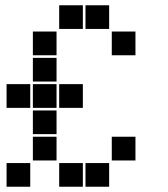

<svg xmlns="http://www.w3.org/2000/svg" viewBox="-20 -715 640 730"><path d="M206 -695Q205 -695 205 -695Q205 -695 205 -694V-606Q205 -605 205 -605Q205 -605 206 -605H294Q295 -605 295 -605Q295 -605 295 -606V-694Q295 -695 295 -695Q295 -695 294 -695ZM306 -695Q305 -695 305 -695Q305 -695 305 -694V-606Q305 -605 305 -605Q305 -605 306 -605H394Q395 -605 395 -605Q395 -605 395 -606V-694Q395 -695 395 -695Q395 -695 394 -695ZM106 -595Q105 -595 105 -595Q105 -595 105 -594V-506Q105 -505 105 -505Q105 -505 106 -505H194Q195 -505 195 -505Q195 -505 195 -506V-594Q195 -595 195 -595Q195 -595 194 -595ZM406 -595Q405 -595 405 -595Q405 -595 405 -594V-506Q405 -505 405 -505Q405 -505 406 -505H494Q495 -505 495 -505Q495 -505 495 -506V-594Q495 -595 495 -595Q495 -595 494 -595ZM106 -495Q105 -495 105 -495Q105 -495 105 -494V-406Q105 -405 105 -405Q105 -405 106 -405H194Q195 -405 195 -405Q195 -405 195 -406V-494Q195 -495 195 -495Q195 -495 194 -495ZM6 -395Q5 -395 5 -395Q5 -395 5 -394V-306Q5 -305 5 -305Q5 -305 6 -305H94Q95 -305 95 -305Q95 -305 95 -306V-394Q95 -395 95 -395Q95 -395 94 -395ZM106 -395Q105 -395 105 -395Q105 -395 105 -394V-306Q105 -305 105 -305Q105 -305 106 -305H194Q195 -305 195 -305Q195 -305 195 -306V-394Q195 -395 195 -395Q195 -395 194 -395ZM206 -395Q205 -395 205 -395Q205 -395 205 -394V-306Q205 -305 205 -305Q205 -305 206 -305H294Q295 -305 295 -305Q295 -305 295 -306V-394Q295 -395 295 -395Q295 -395 294 -395ZM106 -295Q105 -295 105 -295Q105 -295 105 -294V-206Q105 -205 105 -205Q105 -205 106 -205H194Q195 -205 195 -205Q195 -205 195 -206V-294Q195 -295 195 -295Q195 -295 194 -295ZM106 -195Q105 -195 105 -195Q105 -195 105 -194V-106Q105 -105 105 -105Q105 -105 106 -105H194Q195 -105 195 -105Q195 -105 195 -106V-194Q195 -195 195 -195Q195 -195 194 -195ZM406 -195Q405 -195 405 -195Q405 -195 405 -194V-106Q405 -105 405 -105Q405 -105 406 -105H494Q495 -105 495 -105Q495 -105 495 -106V-194Q495 -195 495 -195Q495 -195 494 -195ZM6 -95Q5 -95 5 -95Q5 -95 5 -94V-6Q5 -5 5 -5Q5 -5 6 -5H94Q95 -5 95 -5Q95 -5 95 -6V-94Q95 -95 95 -95Q95 -95 94 -95ZM206 -95Q205 -95 205 -95Q205 -95 205 -94V-6Q205 -5 205 -5Q205 -5 206 -5H294Q295 -5 295 -5Q295 -5 295 -6V-94Q295 -95 295 -95Q295 -95 294 -95ZM306 -95Q305 -95 305 -95Q305 -95 305 -94V-6Q305 -5 305 -5Q305 -5 306 -5H394Q395 -5 395 -5Q395 -5 395 -6V-94Q395 -95 395 -95Q395 -95 394 -95Z"/></svg>

Font: Doto Black
Style: Regular
Weight: 900
Monospace: yes
Version: Version 1.000